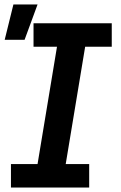

<svg xmlns="http://www.w3.org/2000/svg" viewBox="-20 -839 540 859"><path d="M29 0V-105H148L235 -630H130V-735H480V-630H361L274 -105H379V0ZM1 -661 40 -819H148L90 -661Z"/></svg>

Font: Iosevka Extrabold
Style: Italic
Weight: 800
Italic angle: -9°
Monospace: yes
Designer: Belleve Invis
Foundry: Belleve Invis
Version: Version 32.5.0; ttfautohint (v1.8.4)